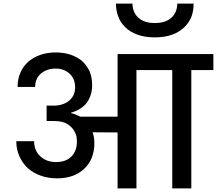

<svg xmlns="http://www.w3.org/2000/svg" viewBox="-20 -1038 1196 1058"><path d="M277.8 -456.1Q305.7 -456.1 328.1 -464.8Q348.1 -471.2 365.2 -486.8Q380.4 -502 387.2 -519Q394 -536.1 394 -556.2Q394 -604.5 362.8 -632.8Q331.1 -660.2 287.1 -660.2Q239.3 -660.2 207 -633.8Q173.8 -606.4 173.8 -559.1H77.1Q77.1 -605 92.8 -638.2Q107.4 -672.4 136.2 -698.2Q165.5 -723.1 203.1 -735.8Q240.2 -749 287.1 -749Q330.1 -749 369.1 -736.8Q406.2 -723.6 433.1 -701.2Q460 -675.8 474.1 -644Q487.8 -609.9 487.8 -569.8Q487.8 -513.7 459 -473.1Q429.7 -433.6 371.1 -417V-415Q394 -409.7 422.9 -395H627.9V-740.2H1155.8V-651.9H1034.2V0H929.2V-651.9H731.9V0H627.9V-308.1L490.2 -309.1Q500 -283.2 500 -248Q500 -206.1 485.8 -168.9Q471.7 -134.3 443.8 -107.9Q416 -81.5 379.9 -68.8Q341.3 -55.2 295.9 -55.2Q245.1 -55.2 205.1 -69.8Q163.1 -84.5 132.8 -111.8Q105 -137.2 86.9 -176.8Q69.8 -214.8 69.8 -259.8H168Q168 -208 202.1 -176.8Q235.4 -145 289.1 -145Q343.3 -145 374 -175.8Q403.8 -207 403.8 -257.8Q403.8 -266.6 401.9 -284.2Q398.9 -297.4 393.1 -309.1H391.1V-313Q378.4 -337.4 350.1 -355Q324.2 -371.1 277.8 -371.1H236.8V-456.1ZM619.1 -1018.1H710Q710 -997.6 716.8 -979Q724.6 -958 738.8 -943.8Q753.9 -928.7 776.9 -919.9Q799.8 -911.1 833 -911.1Q866.2 -911.1 890.1 -919.9Q913.1 -928.7 928.2 -943.8Q942.4 -958 950.2 -979Q957 -997.6 957 -1018.1H1046.9Q1046.9 -979.5 1035.2 -946.8Q1022.9 -915 996.1 -888.2Q967.3 -860.8 929.2 -847.2Q887.7 -832 833 -832Q778.3 -832 736.8 -847.2Q696.3 -861.8 669.9 -888.2Q642.6 -915.5 631.8 -946.8Q619.1 -978.5 619.1 -1018.1Z"/></svg>

Font: PoppinsZ Medium
Style: Regular
Weight: 500
Designer: Ninad Kale (Devanagari), Jonny Pinhorn (Latin)
Foundry: Indian Type Foundry
Version: Version 3.002;FEAKit 1.0